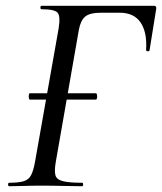

<svg xmlns="http://www.w3.org/2000/svg" viewBox="-20 -645 561 665"><path d="M83 -300Q81 -300 80 -305.5Q79 -311 80 -316.5Q81 -322 83 -322H312Q315 -322 316 -316.5Q317 -311 316 -305.5Q315 -300 312 -300ZM12 0Q8 0 8 -6Q8 -12 12 -12Q45 -12 62.5 -17.5Q80 -23 88 -39Q96 -55 101 -83L183 -546Q190 -589 179.5 -601Q169 -613 124 -613Q120 -613 120 -619Q120 -625 124 -625H513Q523 -625 521 -614L498 -471Q497 -467 491.5 -467.5Q486 -468 486 -472Q490 -533 467 -567Q444 -601 394 -601H331Q291 -601 275 -587.5Q259 -574 253 -541L173 -83Q168 -53 172 -38Q176 -23 198 -17.5Q220 -12 264 -12Q268 -12 268 -6Q268 0 264 0Q235 0 200 -1Q165 -2 123 -2Q91 -2 62 -1Q33 0 12 0Z"/></svg>

Font: Cormorant Medium
Style: Italic
Weight: 500
Italic angle: -10°
Designer: Christian Thalmann (Catharsis Fonts)
Foundry: Catharsis Fonts
Version: Version 4.000